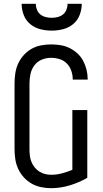

<svg xmlns="http://www.w3.org/2000/svg" viewBox="-20 -975 540 1003"><path d="M246 8Q220 8 194 2.5Q168 -3 145 -16Q122 -29 104 -49Q86 -69 75 -93Q64 -117 60 -143Q56 -169 56 -195V-540Q56 -566 60 -592.5Q64 -619 75 -643Q86 -667 104 -687Q122 -707 145 -720Q168 -733 194.5 -738Q221 -743 247 -743Q272 -743 296.5 -739Q321 -735 343.5 -724Q366 -713 384.5 -696Q403 -679 414.5 -657Q426 -635 432 -611Q438 -587 438 -562V-559H360V-561Q360 -583 352.5 -605Q345 -627 329.5 -643Q314 -659 292 -666Q270 -673 247 -673Q222 -673 198.5 -663.5Q175 -654 160 -634Q145 -614 139.5 -589.5Q134 -565 134 -540V-195Q134 -178 136 -161.5Q138 -145 144 -130Q150 -115 160.5 -101.5Q171 -88 185 -79Q199 -70 215 -66Q231 -62 248 -62Q276 -62 304 -69.5Q332 -77 358 -88V-400H436V-46Q392 -21 344 -6.5Q296 8 246 8ZM250 -815Q220 -815 190.5 -822.5Q161 -830 138 -849Q115 -868 104 -896.5Q93 -925 93 -955H167Q167 -939 173 -924Q179 -909 191 -899.5Q203 -890 218.5 -886Q234 -882 250 -882Q266 -882 281.5 -886Q297 -890 309 -899.5Q321 -909 327 -924Q333 -939 333 -955H407Q407 -925 396 -896.5Q385 -868 362 -849Q339 -830 309.5 -822.5Q280 -815 250 -815Z"/></svg>

Font: Iosevka Algr
Style: Regular
Weight: 400
Monospace: yes
Designer: Belleve Invis
Foundry: Belleve Invis
Version: Version 26.0.2; ttfautohint (v1.8.3)